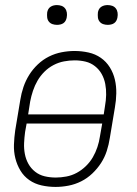

<svg xmlns="http://www.w3.org/2000/svg" viewBox="-20 -729 540 757"><path d="M199 8Q171 8 144 2Q117 -4 95.5 -19Q74 -34 60.5 -56.5Q47 -79 40.5 -105Q34 -131 35 -159Q36 -187 40 -215L60 -335Q64 -361 72.5 -386Q81 -411 95 -433.5Q109 -456 129 -475Q149 -494 173 -506Q197 -518 223 -523Q249 -528 274 -528Q302 -528 329 -522Q356 -516 377.5 -501Q399 -486 413 -463.5Q427 -441 433 -415Q439 -389 438.5 -361Q438 -333 433 -305L413 -185Q409 -159 401 -134Q393 -109 378.5 -86.5Q364 -64 344 -45Q324 -26 300 -14Q276 -2 250 3Q224 8 199 8ZM389 -278 394 -311Q398 -333 398.5 -355Q399 -377 395 -398Q391 -419 381 -437Q371 -455 354.5 -468Q338 -481 317.5 -486Q297 -491 274 -491Q254 -491 232.5 -487Q211 -483 191 -472.5Q171 -462 155 -446Q139 -430 128 -411Q117 -392 110 -371Q103 -350 99 -329L91 -278ZM200 -29Q220 -29 241.5 -33Q263 -37 282.5 -47.5Q302 -58 318.5 -74Q335 -90 346 -109Q357 -128 364 -149Q371 -170 374 -191L383 -242H85L79 -209Q76 -187 75 -165Q74 -143 78 -122Q82 -101 92 -83Q102 -65 118.5 -52Q135 -39 156 -34Q177 -29 200 -29ZM405 -631Q395 -631 386.5 -634Q378 -637 372.5 -644Q367 -651 366 -660.5Q365 -670 366 -680Q367 -686 370 -692Q373 -698 379 -702Q385 -706 391.5 -707.5Q398 -709 404 -709Q414 -709 422.5 -706Q431 -703 436.5 -696Q442 -689 443.5 -679.5Q445 -670 443 -660Q442 -654 439 -648Q436 -642 430.5 -638Q425 -634 418 -632.5Q411 -631 405 -631ZM205 -631Q195 -631 186.5 -634Q178 -637 172.5 -644Q167 -651 166 -660.5Q165 -670 166 -680Q167 -686 170 -692Q173 -698 179 -702Q185 -706 191.5 -707.5Q198 -709 204 -709Q214 -709 222.5 -706Q231 -703 236.5 -696Q242 -689 243.5 -679.5Q245 -670 243 -660Q242 -654 239 -648Q236 -642 230.5 -638Q225 -634 218 -632.5Q211 -631 205 -631Z"/></svg>

Font: Iosevka Extralight Oblique
Style: Regular
Weight: 200
Italic angle: -9°
Monospace: yes
Designer: Belleve Invis
Foundry: Belleve Invis
Version: Version 32.5.0; ttfautohint (v1.8.4)